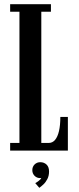

<svg xmlns="http://www.w3.org/2000/svg" viewBox="-20 -720 377 918"><path d="M28.5 0V-36.5H73V-664H28.5V-700H223.5V-664H177.5V-36.5H212.5Q231 -36.5 243.2 -51Q255.5 -65.5 262 -93.2Q268.5 -121 268.5 -161H304.5V0ZM168 178 148.5 155.5Q153.5 153.5 164.2 145.5Q175 137.5 177.5 130.5Q176.5 131.5 172 131.5Q156 131.5 145.2 120.5Q134.5 109.5 134.5 93.5Q134.5 77 145.5 66.2Q156.5 55.5 172.5 55.5Q190.5 55.5 202.5 66.8Q214.5 78 214.5 100Q214.5 120.5 206.5 136Q198.5 151.5 187.5 161.8Q176.5 172 168 178Z"/></svg>

Font: Imbue Thin 10pt SemiBold
Style: Regular
Weight: 600
Version: Version 1.102